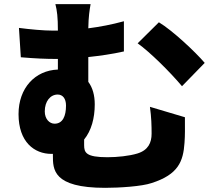

<svg xmlns="http://www.w3.org/2000/svg" viewBox="-20 -838 1040 922"><path d="M415 -818H246C254 -787 258 -756 258 -691C250 -691 242 -691 234 -691C189 -691 124 -697 71 -704L80 -563C150 -557 203 -555 245 -555C249 -555 253 -555 258 -555V-504C148 -500 69 -415 69 -290C69 -156 145 -99 227 -99C229 -99 232 -99 234 -99C234 -97 234 -94 234 -92C234 -25 233 64 485 64C554 64 662 57 708 41C837 0 860 -64 866 -152C869 -194 868 -216 868 -275L700 -325C707 -275 708 -235 708 -196C708 -153 692 -117 640 -101C601 -89 543 -83 496 -83C393 -83 384 -105 384 -141V-168C419 -211 435 -271 435 -337C435 -380 425 -417 404 -445V-564C459 -570 518 -578 575 -591V-736C517 -720 459 -709 404 -702C405 -758 410 -789 415 -818ZM743 -731 641 -630C700 -588 796 -493 854 -424L963 -536C918 -589 808 -692 743 -731ZM242 -244C218 -244 195 -266 195 -303C195 -352 222 -384 257 -384C281 -384 297 -365 297 -331C297 -280 281 -244 242 -244Z"/></svg>

Font: Source Han Sans HK Heavy
Style: Regular
Weight: 900
Designer: Ryoko NISHIZUKA 西塚涼子 (kana, bopomofo & ideographs); Paul D. Hunt (Latin, Greek & Cyrillic); Sandoll Communications 산돌커뮤니
Foundry: Adobe
Version: Version 2.000;hotconv 1.0.107;makeotfexe 2.5.65593